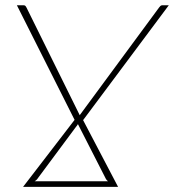

<svg xmlns="http://www.w3.org/2000/svg" viewBox="-20 -724 674 744"><path d="M398.5 -21.5Q393 -26 390.5 -30.5L282 -243Q279 -237.5 274.5 -232.5L123 -28.5Q118.5 -24 114 -21.5ZM302 -258.5 437.5 0H69.5L269 -259.5L45.5 -703.5H72Q76.5 -703.5 78.8 -700.8Q81 -698 82.5 -695L289 -277.5L291 -280.5L596.5 -695Q598.5 -698 601.5 -700.8Q604.5 -703.5 608 -703.5H634Z"/></svg>

Font: Lato ExtraLight
Style: Italic
Weight: 275
Italic angle: -7°
Designer: Lukasz Dziedzic with Adam Twardoch and Botio Nikoltchev
Foundry: tyPoland Lukasz Dziedzic
Version: Version 2.015; 2015-08-06; http://www.latofonts.com/